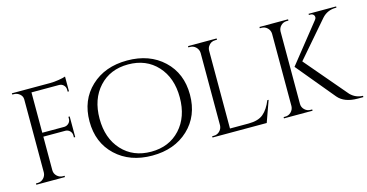

<svg xmlns="http://www.w3.org/2000/svg" viewBox="-76 -1062 2715 1420"><g transform="rotate(-15 1282.0 -352.0)"><path d="M472 -689V-605H462V-620Q462 -640 448 -654.5Q434 -669 413 -669H202V-360H371Q391 -361 405 -375Q419 -389 419 -409V-424H429V-266H419V-281Q419 -301 405.5 -315Q392 -329 372 -330H202V-73Q202 -47 221 -28.5Q240 -10 266 -10H279V0H60V-10H73Q99 -10 117.5 -28.5Q136 -47 137 -73V-633Q137 -657 117.5 -673.5Q98 -690 73 -690H61L60 -700H353Q384 -700 420.5 -706Q457 -712 472 -718Z M668 -613.5Q775 -714 945.5 -714Q1116 -714 1223 -613.5Q1330 -513 1330 -350Q1330 -187 1223 -86.5Q1116 14 945.5 14Q775 14 668 -86.5Q561 -187 561 -350Q561 -513 668 -613.5ZM722.5 -108Q807 -16 945 -16Q1083 -16 1167.5 -108Q1252 -200 1252 -350Q1252 -500 1167.5 -592Q1083 -684 945 -684Q807 -684 722.5 -592Q638 -500 638 -350Q638 -200 722.5 -108Z M1422 -10Q1448 -10 1466.5 -28.5Q1485 -47 1486 -73V-627Q1485 -653 1466.5 -671.5Q1448 -690 1422 -690H1409V-700H1628V-690H1615Q1579 -690 1560 -659Q1551 -644 1551 -627V-31H1694Q1768 -31 1807 -64Q1846 -97 1872 -162H1882L1824 0H1409V-10Z M2162 -10H2175V0H1956V-10H1969Q1995 -10 2013.5 -28.5Q2032 -47 2033 -73V-628Q2032 -654 2013.5 -672Q1995 -690 1969 -690H1956V-700H2175V-690H2162Q2136 -690 2117.5 -672Q2099 -654 2098 -628V-73Q2098 -47 2117 -28.5Q2136 -10 2162 -10ZM2564 0H2521Q2419 0 2371 -57L2130 -348L2366 -644Q2374 -654 2374 -662Q2374 -670 2371 -676Q2363 -691 2342 -691H2332V-700H2543V-691H2539Q2473 -691 2431 -644L2196 -372L2469 -51Q2509 -11 2564 -10Z"/></g></svg>

Font: Cinzel Decorative
Style: Regular
Weight: 400
Designer: Natanael Gama
Version: Version 1.001;PS 001.001;hotconv 1.0.56;makeotf.lib2.0.21325